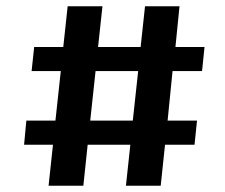

<svg xmlns="http://www.w3.org/2000/svg" viewBox="-20 -626 718 613"><path d="M135.1 -33 149.1 -163.9H56.9L64.1 -241H157L174.1 -399.1H80.9L89.1 -476H182L196 -605.9H307.1L293.1 -476H429L443 -605.9H553.1L540.1 -476H633L625.1 -399.1H530.9L515.1 -241H609L601.1 -163.9H506.9L493.1 -33H382.1L396.1 -163.9H259.9L246.1 -33ZM268.1 -241H404L421.1 -399.1H285.1Z"/></svg>

Font: Karla
Style: Regular
Weight: 400
Designer: Jonathan Pinhorn
Version: Version 2.004;gftools[0.9.33]